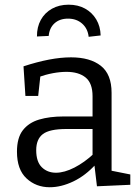

<svg xmlns="http://www.w3.org/2000/svg" viewBox="-20 -778 588 807"><path d="M449 -45.2 436 -63 527.7 -44.7V-1.3L387.5 5L376 -91L383 -88Q339.3 -39.8 288.1 -15.4Q237 9 189 9Q131.3 9 91.3 -28.3Q51.3 -65.5 51.3 -140.5Q51.3 -198.7 76 -230.6Q100.8 -262.5 144.6 -275.5Q188.5 -288.5 246.5 -288.5H377.5L369 -278.5V-373.8Q369 -428.5 339.8 -452.3Q310.5 -476 259.5 -476Q232.5 -476 202.4 -470.4Q172.2 -464.8 138.2 -452.8L150.5 -466L140.5 -374.8H86.8L78.8 -499.2Q136.3 -518 186 -527.5Q235.7 -537 278.5 -537Q358.5 -537 403.7 -501.5Q449 -466 449 -388ZM132.2 -146.7Q132.2 -98.2 155.7 -75.1Q179.2 -52 215.2 -52Q250.5 -52 292.9 -73.7Q335.3 -95.5 374.8 -132.5L369 -111V-245L377.5 -235.8H259Q188.2 -235.8 160.2 -214.4Q132.2 -193 132.2 -146.7ZM268.3 -758.3Q307.7 -758.3 337.3 -742Q367 -725.7 384.5 -696.5Q402 -667.3 403 -629L352.7 -623.3Q348.7 -658.3 325 -679Q301.3 -699.7 266 -699.7Q231 -699.7 209.3 -680.2Q187.7 -660.7 184.7 -627L135.3 -624.7Q135 -664.3 151.5 -694.3Q168 -724.3 198.3 -741.3Q228.7 -758.3 268.3 -758.3Z"/></svg>

Font: Bitter Thin
Style: Regular
Weight: 100
Designer: Sol Matas, and Bitter project Authors
Foundry: Sol Matas
Version: Version 2.002